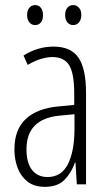

<svg xmlns="http://www.w3.org/2000/svg" viewBox="-20 -724 425 754"><path d="M190.4 -541Q258.3 -541 288.1 -497.6Q317.9 -454.1 317.9 -359.4V0H281.7L276.4 -85.9H274.4Q261.2 -46.9 234.1 -18.6Q207 9.8 155.8 9.8Q114.3 9.8 87.9 -11Q61.5 -31.7 49.1 -64.9Q36.6 -98.1 36.6 -136.7Q36.6 -215.8 81.8 -257.3Q127 -298.8 210.4 -306.2L271.5 -312V-356.9Q271.5 -436 251.5 -468Q231.4 -500 185.5 -500Q166 -500 141.6 -492.9Q117.2 -485.8 88.9 -469.2L72.3 -505.9Q127.9 -541 190.4 -541ZM272.5 -275.4 214.8 -270Q84 -257.8 84 -137.7Q84 -84 106 -56.4Q127.9 -28.8 166.5 -28.8Q221.7 -28.8 247.1 -80.3Q272.5 -131.8 272.5 -217.3ZM86.4 -665Q86.4 -682.6 95.2 -693.4Q104 -704.1 118.2 -704.1Q131.8 -704.1 140.4 -693.6Q148.9 -683.1 148.9 -665Q148.9 -646 140.4 -635.7Q131.8 -625.5 118.2 -625.5Q104 -625.5 95.2 -636.2Q86.4 -647 86.4 -665ZM235.8 -665.5Q235.8 -683.1 244.6 -693.6Q253.4 -704.1 267.6 -704.1Q280.8 -704.1 290 -693.8Q299.3 -683.6 299.3 -665.5Q299.3 -647 290.3 -636.2Q281.2 -625.5 267.6 -625.5Q253.4 -625.5 244.6 -636.2Q235.8 -647 235.8 -665.5Z"/></svg>

Font: Open Sans Condensed Light
Style: Regular
Weight: 300
Width: 3
Designer: Monotype Design Team
Foundry: Monotype Imaging Inc.
Version: Version 3.003; ttfautohint (v1.8.4)